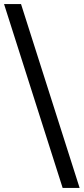

<svg xmlns="http://www.w3.org/2000/svg" viewBox="-50 -880 414 950"><path d="M344 50H260L-30 -860H54Z"/></svg>

Font: TypoPRO Sinkin Sans
Style: 400 Regular
Weight: 400
Designer: Keith Bates
Foundry: K-Type
Version: Sinkin Sans (version 1.0)  by Keith Bates   •   © 2014   www